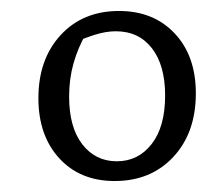

<svg xmlns="http://www.w3.org/2000/svg" viewBox="-20 -735 407 350"><path d="M189 -405Q126 -405 88 -446.5Q50 -488 50 -556Q50 -627 90.5 -671Q131 -715 197 -715Q260 -715 298.5 -674Q337 -633 337 -565Q337 -493 296 -449Q255 -405 189 -405ZM193 -441Q232 -441 256.5 -472.5Q281 -504 281 -561Q281 -616 257 -647Q233 -678 191 -678Q173 -678 152.5 -671.5Q132 -665 107 -654L138 -676Q122 -648 114 -619.5Q106 -591 106 -559Q106 -503 130 -472Q154 -441 193 -441Z"/></svg>

Font: Piazzolla Thin Light
Style: Regular
Weight: 300
Version: Version 2.005